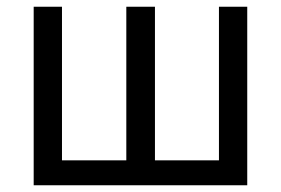

<svg xmlns="http://www.w3.org/2000/svg" viewBox="-20 -550 834 570"><path d="M80 0V-530H164V-74H355V-530H440V-74H630V-530H714V0Z"/></svg>

Font: Geist
Style: Regular
Weight: 400
Designer: Basement.studio, Andrés Briganti, Mateo Zaragoza
Foundry: Basement.studio, Vercel, Andrés Briganti, Guido Ferreyra, Mateo Zaragoza
Version: Version 1.401